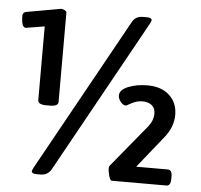

<svg xmlns="http://www.w3.org/2000/svg" viewBox="-51 -757 848 810"><g transform="rotate(5 373.0 -352.0)"><path d="M199 -690V-312Q199 -293 164 -293H148Q113 -293 113 -312V-624L34 -611Q15 -611 15 -661Q15 -675 30 -678L176 -704Q183 -704 191 -699.5Q199 -695 199 -690ZM560 -689Q560 -686 554 -674L195 -26Q180 0 150 0H133Q112 0 112 -11Q112 -14 118 -26L477 -674Q491 -700 522 -700H539Q560 -700 560 -689ZM701 -40V-30Q701 0 683 0H451Q445 0 439.5 -18.5Q434 -37 434 -52Q434 -57 436 -61L584 -241Q606 -268 606 -298Q606 -321 591 -333Q576 -345 552 -345Q529 -345 506 -333L484 -321Q471 -321 460.5 -334.5Q450 -348 450 -361Q450 -385 485.5 -399.5Q521 -414 567 -414Q626 -414 660 -382.5Q694 -351 694 -300Q694 -249 658 -204L549 -68H683Q701 -68 701 -40Z"/></g></svg>

Font: mmAsap
Style: Bold
Weight: 700
Designer: Pablo Cosgaya
Foundry: Omnibus-Type
Version: Version 1.001